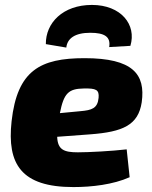

<svg xmlns="http://www.w3.org/2000/svg" viewBox="-20 -747 616 779"><path d="M249 -554C253 -591 284 -614 346 -614C404 -614 430 -598 423 -556L509 -561C535 -647 471 -727 353 -727C235 -727 165 -654 166 -568ZM323 -511C144 -511 50 -462 27 -255C8 -81 66 12 278 12C352 12 439 2 506 -28L494 -141C434 -134 340 -129 296 -129C240 -129 214 -139 212 -192L347 -202C478 -212 541 -239 555 -332C571 -446 519 -511 323 -511ZM380 -350C376 -307 352 -300 307 -296L223 -288C239 -369 258 -387 320 -388C370 -389 383 -383 380 -350Z"/></svg>

Font: Exo 2 Extra Bold
Style: Italic
Weight: 800
Italic angle: -8°
Designer: Natanael Gama
Version: Version 1.001;PS 001.001;hotconv 1.0.88;makeotf.lib2.5.64775